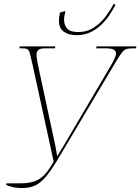

<svg xmlns="http://www.w3.org/2000/svg" viewBox="-20 -950 714 977"><path d="M370 -771Q330 -771 305 -788.5Q280 -806 280 -844Q280 -851 281 -861Q282 -871 285 -886L313 -894Q306 -868 306 -849Q306 -824 321 -805.5Q336 -787 377 -787Q424 -787 459.5 -811Q495 -835 519.5 -868.5Q544 -902 558 -930L568 -926Q558 -907 541.5 -880.5Q525 -854 500.5 -829Q476 -804 443.5 -787.5Q411 -771 370 -771ZM11 -9 13 -17H79Q125 -17 154.5 -27Q184 -37 206.5 -61Q229 -85 253 -128L147 -615Q138 -656 133 -675Q128 -694 120.5 -699Q113 -704 98 -704H79L80 -714H261L260 -704H208Q186 -704 176 -696.5Q166 -689 166 -671Q166 -653 174 -616L261 -211Q263 -202 265.5 -187.5Q268 -173 271 -155Q282 -173 289 -184.5Q296 -196 306 -212L545 -618Q556 -637 563 -652Q570 -667 570 -679Q570 -704 520 -704H470L471 -714H674L672 -704H654Q633 -704 621.5 -700Q610 -696 598 -679.5Q586 -663 565 -628L287 -161Q249 -96 220.5 -59.5Q192 -23 162.5 -8Q133 7 91 7Q65 7 43.5 1.5Q22 -4 11 -9Z"/></svg>

Font: Noto Serif Display SemiCondensed Thin
Style: Italic
Weight: 100
Width: 4
Italic angle: -12°
Designer: Monotype Design Team
Foundry: Monotype Imaging Inc.
Version: Version 2.009